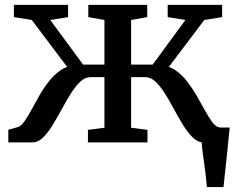

<svg xmlns="http://www.w3.org/2000/svg" viewBox="-20 -574 952 774"><path d="M814 180Q812.5 160 809.8 136.2Q807 112.5 803.5 87.8Q800 63 797 40.2Q794 17.5 792.5 0L748 -60H906Q904 -41 901.5 -16.8Q899 7.5 896.5 34Q894 60.5 891 86.8Q888 113 885.5 137Q883 161 881 180ZM13.5 0V-51L51 -61.5Q64.5 -65 78 -84Q91.5 -103 106.2 -130.2Q121 -157.5 138 -187.5Q155 -217.5 176 -244.5Q197 -271.5 222.2 -289.5Q247.5 -307.5 278.5 -310L281.5 -263.5L108 -493.5L36 -505V-554.5H254.5V-505L182.5 -493.5L315 -313.5H401V-493.5L336 -505V-554.5H573.5V-505L508.5 -493.5V-313.5H595.5L727.5 -493.5L656 -505V-554.5H875.5V-505L803.5 -493.5L630 -263.5L633 -310Q664 -307.5 689.2 -289.5Q714.5 -271.5 735.2 -244.5Q756 -217.5 773.2 -187.5Q790.5 -157.5 805.5 -130.2Q820.5 -103 834 -84Q847.5 -65 861 -61.5L898 -51V0H799.5Q777.5 0 757.8 -19Q738 -38 719.2 -68Q700.5 -98 682.5 -131.8Q664.5 -165.5 646 -195.2Q627.5 -225 607.8 -244Q588 -263 566 -263H508.5V-59L574.5 -50.5V0H334.5V-50.5L401 -59V-263H344.5Q322.5 -263 302.8 -244Q283 -225 264.5 -195.2Q246 -165.5 227.8 -131.8Q209.5 -98 191 -68Q172.5 -38 152.8 -19Q133 0 111 0Z"/></svg>

Font: Merriweather 20pt Medium
Style: Regular
Weight: 500
Version: Version 2.100